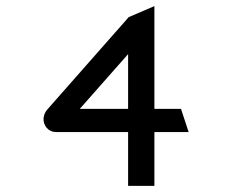

<svg xmlns="http://www.w3.org/2000/svg" viewBox="-20 -603 759 628"><path d="M572 -247H485V-583L401 -547L134 -244C115 -220 121 -193 139 -179C146 -174 154 -171 164 -171H399V5H485V-171H597ZM399 -247H241L399 -426Z"/></svg>

Font: Charger Monospace
Style: Regular
Weight: 400
Designer: Jasper
Foundry: Cannot Into Space Fonts
Version: Version 0.980